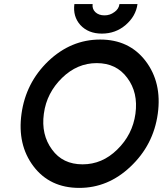

<svg xmlns="http://www.w3.org/2000/svg" viewBox="-20 -905 794 937"><path d="M452 -597Q548 -597 601 -525Q628 -489 638 -445.5Q648 -402 641 -350Q627 -248 552 -175Q479 -103 383 -103Q286 -103 234 -175Q180 -248 194 -350Q201 -402 223.5 -445.5Q246 -489 283 -525Q357 -597 452 -597ZM469 -712Q326 -712 215 -606Q106 -501 85 -350Q64 -199 143 -94Q223 12 367 12Q507 12 616 -91Q729 -197 750 -350Q771 -502 690 -608Q610 -712 469 -712ZM343 -885Q335 -825 372 -783Q411 -741 477 -741Q544 -741 593 -783Q643 -826 651 -885H563Q560 -861 538 -846Q517 -830 490 -830Q462 -830 445 -846Q429 -862 432 -885Z"/></svg>

Font: Unageo
Style: SemiBold-Italic
Weight: 600
Designer: Richard Sepsi
Foundry: Richard Sepsi
Version: Version 2.000